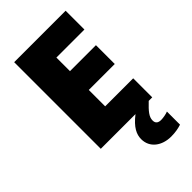

<svg xmlns="http://www.w3.org/2000/svg" viewBox="-285 -848 1119 1119"><g transform="rotate(-45 274.5 -288.0)"><path d="M407 46C407 16 427 -8 472 -51H501V-208H270V-343H484V-498H270V-610H501V-765H77V-51H363C301 -3 283 37 283 76C283 146 342 189 418 189C454 189 481 183 503 176V68C489 74 462 79 445 79C422 79 407 70 407 46Z"/></g></svg>

Font: Noto Sans Tamil UI Black
Style: Regular
Weight: 900
Designer: Jelle Bosma - Monotype Design Team
Foundry: Monotype Imaging Inc.
Version: Version 2.004